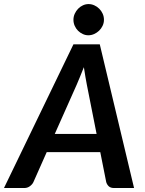

<svg xmlns="http://www.w3.org/2000/svg" viewBox="-60 -946 730 966"><path d="M0 0ZM614.5 0 442 -723H309.5L-40 0H62C72.7 0 82.1 -3 90.2 -9C98.4 -15 104.3 -21.8 108 -29.5L175 -180.5H444.5L474.5 -29.5C477.2 -20.8 481.6 -13.8 487.8 -8.2C493.9 -2.8 502.7 0 514 0ZM215.5 -272 325.5 -519C330.2 -530.3 335.8 -543.6 342.2 -558.8C348.8 -573.9 355.3 -590.3 362 -608C364.7 -590.3 367.2 -574 369.8 -559C372.2 -544 374.7 -530.8 377 -519.5L426 -272ZM463 -846.5C463 -857.5 460.8 -867.8 456.5 -877.2C452.2 -886.8 446.4 -895.1 439.2 -902.2C432.1 -909.4 423.8 -915.1 414.5 -919.2C405.2 -923.4 395.5 -925.5 385.5 -925.5C375.8 -925.5 366.4 -923.4 357.2 -919.2C348.1 -915.1 340 -909.3 333 -902C326 -894.7 320.3 -886.2 316 -876.8C311.7 -867.2 309.5 -857.2 309.5 -846.5C309.5 -835.8 311.6 -825.8 315.8 -816.2C319.9 -806.8 325.5 -798.5 332.5 -791.5C339.5 -784.5 347.5 -778.9 356.5 -774.8C365.5 -770.6 374.8 -768.5 384.5 -768.5C394.5 -768.5 404.2 -770.6 413.5 -774.8C422.8 -778.9 431.2 -784.5 438.5 -791.5C445.8 -798.5 451.8 -806.8 456.2 -816.2C460.8 -825.8 463 -835.8 463 -846.5Z"/></svg>

Font: Lato
Style: Bold Italic
Weight: 700
Italic angle: -7°
Designer: Lukasz Dziedzic
Foundry: tyPoland Lukasz Dziedzic
Version: Version 2.007; 2014-02-27